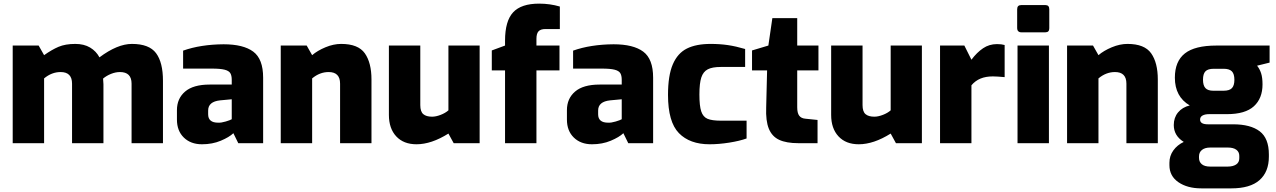

<svg xmlns="http://www.w3.org/2000/svg" viewBox="-20 -789 7032 1058"><path d="M50 -538H193L223 -485Q265 -515 302.5 -531Q340 -547 395 -547Q443 -547 476.5 -527Q510 -507 528 -473Q627 -547 707 -547Q802 -547 840 -496Q878 -445 878 -344V0H705V-328Q705 -392 641 -392Q617 -392 592 -382Q567 -372 548 -356Q550 -336 550 -325V0H377V-328Q377 -392 314 -392Q265 -392 223 -357V0H50Z M955 -130V-182Q955 -246 1000 -284.5Q1045 -323 1135 -323H1257V-349Q1257 -373 1249 -386Q1241 -399 1217.5 -405Q1194 -411 1147 -411H989V-510Q1085 -544 1212 -545Q1321 -545 1375.5 -504.5Q1430 -464 1430 -361V0H1293L1266 -55Q1243 -33 1196.5 -13.5Q1150 6 1093 6Q1031 6 993 -31Q955 -68 955 -130ZM1257 -132V-242L1193 -236Q1127 -229 1127 -180V-159Q1127 -113 1182 -113Q1199 -112 1224 -119.5Q1249 -127 1257 -132Z M1527 -538H1670L1700 -485Q1729 -510 1773.5 -528.5Q1818 -547 1860 -547Q1954 -547 1990.5 -495Q2027 -443 2027 -351V0H1854V-328Q1854 -392 1791 -392Q1742 -392 1700 -357V0H1527Z M2123 -156V-538H2296V-210Q2296 -174 2312.5 -160Q2329 -146 2361 -146Q2382 -146 2408 -156Q2434 -166 2451 -181V-538H2623V0H2480L2451 -53Q2357 6 2275 6Q2204 6 2163.5 -37.5Q2123 -81 2123 -156Z M2763 -401H2690V-511L2763 -538V-565Q2763 -673 2807.5 -721Q2852 -769 2951 -769Q3010 -769 3065 -753V-629H2986Q2959 -629 2947.5 -616.5Q2936 -604 2936 -575V-538H3063V-401H2936V0H2763Z M3104 -130V-182Q3104 -246 3149 -284.5Q3194 -323 3284 -323H3406V-349Q3406 -373 3398 -386Q3390 -399 3366.5 -405Q3343 -411 3296 -411H3138V-510Q3234 -544 3361 -545Q3470 -545 3524.5 -504.5Q3579 -464 3579 -361V0H3442L3415 -55Q3392 -33 3345.5 -13.5Q3299 6 3242 6Q3180 6 3142 -31Q3104 -68 3104 -130ZM3406 -132V-242L3342 -236Q3276 -229 3276 -180V-159Q3276 -113 3331 -113Q3348 -112 3373 -119.5Q3398 -127 3406 -132Z M3661 -266Q3661 -373 3687.5 -434.5Q3714 -496 3765 -521.5Q3816 -547 3896 -547Q3947 -547 3991 -540.5Q4035 -534 4086 -519V-420H3951Q3905 -420 3880 -407Q3855 -394 3844.5 -362Q3834 -330 3834 -268Q3834 -206 3844 -175.5Q3854 -145 3878.5 -134.5Q3903 -124 3953 -124H4094V-26Q4055 -12 3998 -3Q3941 6 3890 6Q3781 6 3721 -55.5Q3661 -117 3661 -266Z M4202 -197 4207 -401H4124V-511L4214 -538L4236 -689H4373V-538H4490V-401H4373V-198Q4373 -166 4384 -151.5Q4395 -137 4417 -135L4485 -128V0H4380Q4313 0 4273.5 -18.5Q4234 -37 4216.5 -80Q4199 -123 4202 -197Z M4560 -156V-538H4733V-210Q4733 -174 4749.5 -160Q4766 -146 4798 -146Q4819 -146 4845 -156Q4871 -166 4888 -181V-538H5060V0H4917L4888 -53Q4794 6 4712 6Q4641 6 4600.5 -37.5Q4560 -81 4560 -156Z M5160 -538H5294L5333 -460Q5363 -500 5397 -523Q5431 -546 5474 -546Q5499 -546 5516 -541V-364Q5472 -368 5451 -368Q5412 -368 5383 -356Q5354 -344 5333 -319V0H5160Z M5585 -633V-738Q5585 -761 5607 -761H5741Q5762 -761 5762 -738V-633Q5762 -611 5741 -611H5607Q5597 -611 5591 -617Q5585 -623 5585 -633ZM5587 -538H5760V0H5587Z M5860 -538H6003L6033 -485Q6062 -510 6106.5 -528.5Q6151 -547 6193 -547Q6287 -547 6323.5 -495Q6360 -443 6360 -351V0H6187V-328Q6187 -392 6124 -392Q6075 -392 6033 -357V0H5860Z M6976 -444 6907 -427Q6921 -410 6929 -386Q6937 -362 6937 -324Q6937 -247 6889.5 -203.5Q6842 -160 6741 -160H6642Q6620 -160 6606.5 -152.5Q6593 -145 6593 -130Q6593 -104 6636 -104H6775Q6871 -104 6921.5 -65.5Q6972 -27 6972 62V74Q6972 158 6920.5 203.5Q6869 249 6765 249H6600Q6523 249 6473.5 215Q6424 181 6424 121V108Q6424 70 6445.5 40Q6467 10 6503 -7Q6448 -41 6448 -100Q6448 -141 6471.5 -169.5Q6495 -198 6536 -208Q6454 -256 6454 -361Q6454 -451 6509 -494.5Q6564 -538 6683 -538H6976ZM6782 -349Q6782 -382 6768 -396Q6754 -410 6723 -410H6668Q6636 -410 6622.5 -396Q6609 -382 6609 -350Q6609 -318 6622.5 -303.5Q6636 -289 6666 -289H6722Q6755 -289 6768.5 -303.5Q6782 -318 6782 -349ZM6649 24Q6620 24 6603.5 37Q6587 50 6587 73V81Q6587 103 6602.5 116Q6618 129 6649 129H6744Q6774 129 6791.5 117.5Q6809 106 6809 83V70Q6809 48 6792.5 36Q6776 24 6746 24Z"/></svg>

Font: Exo ExtraBold
Style: Regular
Weight: 800
Designer: Natanael Gama
Foundry: Natanael Gama
Version: Version 1.500